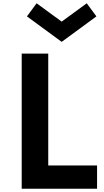

<svg xmlns="http://www.w3.org/2000/svg" viewBox="-20 -1152 632 1172"><path d="M112.5 0H572.5V-142H274.5V-825H112.5ZM356.5 -896.5 568.5 -1052 509.5 -1132 356.5 -1020 203.5 -1132 144.5 -1052Z"/></svg>

Font: Spartan
Style: Bold
Weight: 700
Designer: Matt Bailey, Mirko Velimirovic
Foundry: Matt Bailey
Version: Version 1.003; ttfautohint (v1.8.3)